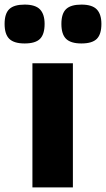

<svg xmlns="http://www.w3.org/2000/svg" viewBox="-75 -815 461 835"><path d="M32 -626Q-14 -626 -34.5 -646Q-55 -666 -55 -711Q-55 -756 -34.5 -775.5Q-14 -795 32 -795Q79 -795 99 -774Q119 -753 119 -711Q119 -666 99 -646Q79 -626 32 -626ZM279 -626Q233 -626 212.5 -646Q192 -666 192 -711Q192 -756 212.5 -775.5Q233 -795 279 -795Q326 -795 346 -774Q366 -753 366 -711Q366 -666 346 -646Q326 -626 279 -626ZM66 -540H242V0H66Z"/></svg>

Font: Encode Sans Wide
Style: Bold
Weight: 700
Designer: Pablo Impallari, Andres Torresi
Foundry: Pablo Impallari, Andres Torresi
Version: Version 1.000; ttfautohint (v1.00) -l 8 -r 50 -G 200 -x 14 -